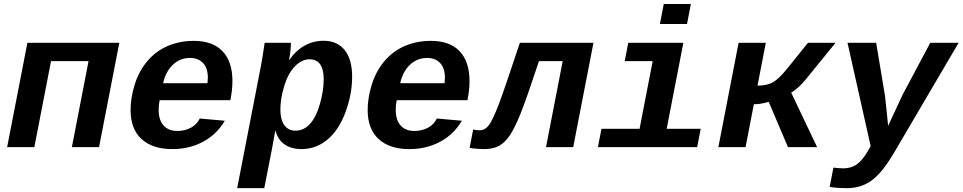

<svg xmlns="http://www.w3.org/2000/svg" viewBox="-20 -745 4873 972"><path d="M584 -528.3 481.4 0H343.8L428.2 -435.5H238.3L153.8 0H16.1L118.7 -528.3Z M852.5 9.8Q751.5 9.8 696.3 -41.3Q641.1 -92.3 641.1 -188Q641.1 -249.5 661.9 -316.7Q682.6 -383.8 725.6 -435.1Q768.6 -486.3 829.1 -512.2Q889.6 -538.1 960.9 -538.1Q1057.1 -538.1 1106.9 -485.4Q1156.7 -432.6 1156.7 -334.5Q1156.7 -291.5 1147 -241.7L1146.5 -237.8H788.1Q783.2 -213.4 783.2 -189.5Q783.2 -137.2 808.1 -109.6Q833 -82 877.4 -82Q915 -82 945.6 -97.9Q976.1 -113.8 991.2 -145L1118.2 -133.8Q1077.6 -64.9 1008.3 -27.6Q939 9.8 852.5 9.8ZM942.4 -451.7Q892.1 -451.7 855.7 -417.7Q819.3 -383.8 805.7 -323.7H1030.3L1032.2 -351.6Q1032.2 -401.4 1007.3 -426.5Q982.4 -451.7 942.4 -451.7Z M1452.6 -528.3V-524.4Q1452.6 -492.2 1443.4 -442.4H1445.3Q1476.6 -488.3 1521 -513.4Q1565.4 -538.6 1618.2 -538.6Q1687.5 -538.6 1725.1 -491.2Q1762.7 -443.8 1762.7 -356.9Q1762.7 -268.6 1729.2 -177.7Q1695.8 -86.9 1637.9 -38.6Q1580.1 9.8 1506.3 9.8Q1454.6 9.8 1420.7 -13.9Q1386.7 -37.6 1374.5 -83.5H1373.5L1357.9 3.4L1317.9 207.5H1180.7L1301.3 -413.1Q1307.1 -441.9 1319.8 -528.3ZM1399.4 -190.4Q1399.4 -139.2 1419.4 -111.3Q1439.5 -83.5 1475.6 -83.5Q1518.6 -83.5 1550 -118.7Q1581.5 -153.8 1600.1 -220.5Q1618.7 -287.1 1618.7 -343.3Q1618.7 -444.8 1546.9 -444.8Q1507.3 -444.8 1472.7 -408.9Q1438 -373 1418.7 -309.1Q1399.4 -245.1 1399.4 -190.4Z M2052.7 9.8Q1951.7 9.8 1896.5 -41.3Q1841.3 -92.3 1841.3 -188Q1841.3 -249.5 1862.1 -316.7Q1882.8 -383.8 1925.8 -435.1Q1968.8 -486.3 2029.3 -512.2Q2089.8 -538.1 2161.1 -538.1Q2257.3 -538.1 2307.1 -485.4Q2356.9 -432.6 2356.9 -334.5Q2356.9 -291.5 2347.2 -241.7L2346.7 -237.8H1988.3Q1983.4 -213.4 1983.4 -189.5Q1983.4 -137.2 2008.3 -109.6Q2033.2 -82 2077.6 -82Q2115.2 -82 2145.8 -97.9Q2176.3 -113.8 2191.4 -145L2318.4 -133.8Q2277.8 -64.9 2208.5 -27.6Q2139.2 9.8 2052.7 9.8ZM2142.6 -451.7Q2092.3 -451.7 2055.9 -417.7Q2019.5 -383.8 2005.9 -323.7H2230.5L2232.4 -351.6Q2232.4 -401.4 2207.5 -426.5Q2182.6 -451.7 2142.6 -451.7Z M2744.1 0 2828.6 -435.5H2708.5Q2644 -240.7 2614.7 -168.2Q2585.4 -95.7 2560.3 -58.8Q2535.2 -22 2505.4 -6.1Q2475.6 9.8 2431.2 9.8Q2413.1 9.8 2389.9 7.8Q2366.7 5.9 2357.4 3.4L2375.5 -89.8Q2387.7 -85.4 2407.7 -85.4Q2436 -85.4 2455.6 -112.3Q2475.1 -139.2 2504.2 -214.8Q2533.2 -290.5 2611.8 -528.3H2984.4L2881.8 0Z M3355 -92.8H3527.3L3509.3 0H3006.8L3024.9 -92.8H3217.8L3284.2 -435.5H3142.6L3160.6 -528.3H3439.5ZM3320.8 -623.5 3340.3 -724.6H3477.5L3458 -623.5Z M3719.2 -528.3H3856.9L3814.9 -311.5Q3864.7 -311.5 3895 -329.6Q3925.3 -347.7 3967.8 -400.9L4070.3 -528.3H4210L4058.6 -342.3Q4023.4 -299.3 3985.4 -275.9L4116.7 0H3969.2L3871.6 -229.5Q3832 -217.3 3796.4 -217.3L3754.4 0H3616.7Z M4267.6 207.5Q4215.3 207.5 4180.2 201.2L4199.2 103.5L4223.6 106L4248 107.4Q4289.6 107.4 4318.4 86.4Q4347.2 65.4 4374.5 18.1L4387.7 -5.4L4270.5 -528.3H4415.5L4458.5 -271Q4459.5 -266.6 4460.4 -258.1Q4461.4 -249.5 4462.4 -241.5Q4463.4 -233.4 4469.7 -171.6Q4476.1 -109.9 4476.1 -107.9L4484.4 -126L4551.3 -269L4689.5 -528.3H4833L4506.3 27.8Q4446.8 128.9 4393.3 168.2Q4339.8 207.5 4267.6 207.5Z"/></svg>

Font: Cousine
Style: Bold Italic
Weight: 700
Italic angle: -12°
Monospace: yes
Designer: Steve Matteson
Foundry: Ascender Corporation
Version: Version 1.20